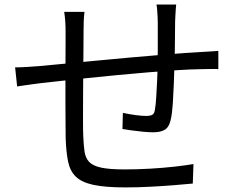

<svg xmlns="http://www.w3.org/2000/svg" viewBox="-20 -791 1040 828"><path d="M739.7 -771.3Q738.7 -763 737.9 -750Q737 -737 736.3 -723.5Q735.6 -710 735.2 -698.6Q734.8 -667.9 734.6 -635Q734.4 -602.2 733.9 -571.6Q733.4 -541 732.4 -515Q731.4 -477.2 729.7 -431.6Q728 -386.1 725.3 -345.2Q722.6 -304.3 717 -278.1Q710.5 -244.9 692.6 -232.7Q674.8 -220.5 640.5 -220.5Q622.3 -220.5 596.1 -223Q570 -225.5 546 -228.9Q522 -232.3 508.1 -234.7L509.9 -304.3Q536.2 -298.4 564.5 -294.7Q592.9 -291 609.5 -291Q628.6 -291 637.3 -296.3Q645.9 -301.5 648.1 -318.1Q651.7 -337.7 653.6 -370.3Q655.5 -402.9 657.5 -441.3Q659.4 -479.8 659.8 -514.6Q660.4 -543 660.4 -574.3Q660.4 -605.6 660.4 -637.3Q660.4 -668.9 660.4 -695.9Q660.4 -707.4 659.5 -721.5Q658.6 -735.5 657.7 -749Q656.8 -762.5 654.8 -771.3ZM344.3 -739.8Q342.1 -722.4 341.2 -702.1Q340.4 -681.8 340.4 -658.8Q340.4 -626.9 339.9 -577.7Q339.4 -528.5 338.9 -472.9Q338.4 -417.3 338.2 -364.1Q338 -310.9 338 -268.9Q338 -226.9 339 -206Q340.6 -165.5 344.5 -137.8Q348.4 -110.1 364.3 -93Q380.2 -75.9 416.3 -68.1Q452.4 -60.4 516.8 -60.4Q571.3 -60.4 627.4 -63.6Q683.4 -66.8 732.5 -72.3Q781.7 -77.9 814.4 -83.7L811.4 0.6Q778.4 3.9 729.4 7.7Q680.4 11.6 626.1 14.4Q571.8 17.2 520.9 17.2Q434.3 17.2 383.3 6.3Q332.3 -4.6 307 -29.2Q281.7 -53.7 273.5 -94.7Q265.2 -135.6 263.2 -195Q263.2 -216.4 262.7 -254.9Q262.2 -293.3 262.2 -341.5Q262.2 -389.6 262.2 -439.8Q262.2 -490 262.5 -534.8Q262.8 -579.6 262.8 -611.7Q262.8 -643.8 262.8 -655.3Q262.8 -677.9 261.5 -697.6Q260.3 -717.3 256.9 -739.8ZM45.2 -500.5Q68.9 -500.5 95.6 -502.2Q122.3 -503.9 149.3 -506Q181.9 -509 243 -514.8Q304 -520.6 381.4 -528.1Q458.7 -535.5 542.1 -543Q625.4 -550.5 703.8 -556.8Q782.2 -563.1 843.7 -566.5Q863.5 -567.9 883.7 -568.9Q904 -570 921.6 -571.4V-492.7Q914.5 -493.7 900.7 -493.5Q886.9 -493.3 871.5 -493.2Q856.1 -493 843.3 -492.6Q803.5 -492.2 746 -488.5Q688.6 -484.8 622.2 -479.3Q555.9 -473.8 486.9 -467.3Q418 -460.8 354.2 -454Q290.4 -447.2 238.6 -441.6Q186.9 -436 155 -432.3Q139.6 -430.3 121.2 -427.9Q102.9 -425.4 85.2 -422.8Q67.5 -420.2 53.9 -418.2Z"/></svg>

Font: Noto Sans TC Thin
Style: Regular
Weight: 100
Designer: Ryoko NISHIZUKA 西塚涼子 (kana, bopomofo & ideographs); Paul D. Hunt (Latin, Greek & Cyrillic); Sandoll Communications 산돌커뮤니
Foundry: Adobe
Version: Version 2.004-H2;hotconv 1.0.118;makeotfexe 2.5.65603